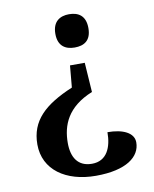

<svg xmlns="http://www.w3.org/2000/svg" viewBox="-83 -603 687 858"><g transform="rotate(-10 260.5 -174.0)"><path d="M289 -540C249 -540 214 -521 214 -464C214 -407 249 -389 289 -389C331 -389 364 -407 364 -464C364 -521 331 -540 289 -540ZM330 -180 321 -314H254L245 -215C117 -161 49 -99 49 9C49 124 147 192 283 192C422 192 486 141 486 76C486 32 436 9 367 9C367 77 343 136 275 136C211 136 184 91 184 26C184 -54 214 -133 330 -180Z"/></g></svg>

Font: Noto Serif Yezidi SemiBold
Style: Regular
Weight: 600
Designer: Dalton Maag Ltd
Foundry: Dalton Maag Ltd
Version: Version 1.001